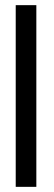

<svg xmlns="http://www.w3.org/2000/svg" viewBox="-20 -672 208 745"><path d="M41 53V-652H121V53Z"/></svg>

Font: Gulax
Style: Regular
Weight: 400
Designer: Morgan Gilbert
Foundry: VTF
Version: Version 1.001;hotconv 1.0.109;makeotfexe 2.5.65596